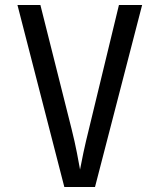

<svg xmlns="http://www.w3.org/2000/svg" viewBox="-20 -750 640 770"><path d="M238 0 50 -730H142L267 -233Q280 -181 288.5 -137Q297 -93 301 -70Q305 -93 314.5 -137.5Q324 -182 337 -234L457 -730H550L361 0Z"/></svg>

Font: NKDuy Mono
Style: Regular
Weight: 400
Monospace: yes
Designer: NKDuy
Foundry: NKDuy
Version: Version 2.251; ttfautohint (v1.8.4.7-5d5b)